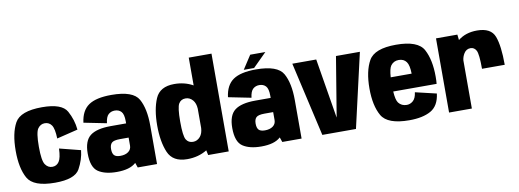

<svg xmlns="http://www.w3.org/2000/svg" viewBox="-62 -1148 4104 1518"><g transform="rotate(-10 1990.5 -389.0)"><path d="M280 5.5Q106.5 5.5 61.2 -75.8Q16 -157 16 -296Q16 -437.5 61.2 -519Q106.5 -600.5 280 -600.5Q439.5 -600.5 479 -529Q518.5 -457.5 526 -377.5L356.5 -336Q354 -416 334.2 -444Q314.5 -472 280 -472Q245.5 -472 223.8 -441.8Q202 -411.5 202 -296Q202 -185 223.8 -153.5Q245.5 -122 280 -122Q314.5 -122 334.2 -151Q354 -180 356.5 -255.5L526 -212.5Q518.5 -138 479 -66.2Q439.5 5.5 280 5.5Z M943.5 0 930 -39Q929.5 -38.5 928.5 -37.5Q880 6.5 775.5 6.5Q681 6.5 627 -29.5Q573 -65.5 573 -177Q573 -279 625 -319Q677 -359 790.5 -359H913.5V-376.5Q913.5 -433 894 -453.8Q874.5 -474.5 842 -474.5Q812 -474.5 791.2 -455.8Q770.5 -437 764.5 -386.5L582 -423Q594 -518.5 654 -559.8Q714 -601 837 -601Q1011 -601 1054.8 -523Q1098.5 -445 1098.5 -308.5V0ZM913.5 -181V-245H844.5Q794 -245 777.5 -229.2Q761 -213.5 761 -179.5Q761 -144.5 775.5 -129.2Q790 -114 825 -114Q865 -114 889.2 -132Q913.5 -150 913.5 -181Z M1509 0 1500.5 -39Q1431 3.5 1341.5 3.5Q1226 3.5 1189.2 -83Q1152.5 -169.5 1152.5 -299Q1152.5 -428.5 1189.2 -514Q1226 -599.5 1341.5 -599.5Q1425 -599.5 1491.5 -562V-785H1674V0ZM1491.5 -220V-376Q1489 -419 1468 -444Q1444 -472 1410 -472Q1373 -472 1355 -441.8Q1337 -411.5 1337 -298.5Q1337 -183.5 1355 -153.5Q1373 -123.5 1410 -123.5Q1444 -123.5 1468 -151.5Q1489 -176.5 1491.5 -220Z M2104 0 2090.5 -39Q2090 -38.5 2089 -37.5Q2040.5 6.5 1936 6.5Q1841.5 6.5 1787.5 -29.5Q1733.5 -65.5 1733.5 -177Q1733.5 -279 1785.5 -319Q1837.5 -359 1951 -359H2074V-376.5Q2074 -433 2054.5 -453.8Q2035 -474.5 2002.5 -474.5Q1972.5 -474.5 1951.8 -455.8Q1931 -437 1925 -386.5L1742.5 -423Q1754.5 -518.5 1814.5 -559.8Q1874.5 -601 1997.5 -601Q2171.5 -601 2215.2 -523Q2259 -445 2259 -308.5V0ZM2074 -181V-245H2005Q1954.5 -245 1938 -229.2Q1921.5 -213.5 1921.5 -179.5Q1921.5 -144.5 1936 -129.2Q1950.5 -114 1985.5 -114Q2025.5 -114 2049.8 -132Q2074 -150 2074 -181ZM1903 -614.5 1974 -723.5H2095.5L1986 -614.5Z M2425.5 0 2289.5 -595.5H2481.5L2560.5 -116.5H2561L2640 -595.5H2832L2695.5 0Z M3124.5 5.5Q2949.5 5.5 2902.8 -76.2Q2856 -158 2856 -295.5Q2856 -435.5 2902.8 -518.2Q2949.5 -601 3122 -601Q3298.5 -601 3343.2 -517.2Q3388 -433.5 3388 -298.5Q3388 -265.5 3385.5 -240.5H3037Q3041.5 -171 3059 -148.5Q3083 -117.5 3125 -117.5Q3153 -117.5 3175.8 -137.5Q3198.5 -157.5 3204.5 -205L3374 -165Q3362 -67.5 3297.2 -31Q3232.5 5.5 3124.5 5.5ZM3037 -354.5H3205Q3203.5 -423.5 3184 -449.5Q3163 -478.5 3122.5 -478.5Q3082 -478.5 3058.5 -447Q3041.5 -424 3037 -354.5Z M3759.5 -295.5Q3759.5 -413.5 3743.8 -442.8Q3728 -472 3698 -472Q3664 -472 3645 -441.5Q3629 -416 3626 -386.5V0H3443V-595.5H3614.5L3619.5 -551Q3680.5 -600.5 3772.5 -600.5Q3884.5 -600.5 3913.2 -524.2Q3942 -448 3942 -295.5Z"/></g></svg>

Font: Anybody ExtraBold
Style: Regular
Weight: 800
Designer: Tyler Finck
Foundry: Etcetera Type Company
Version: Version 1.010; ttfautohint (v1.8.3) -l 8 -r 50 -G 200 -x 14 